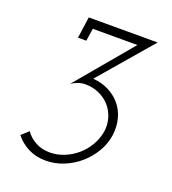

<svg xmlns="http://www.w3.org/2000/svg" viewBox="-123 -744 760 846"><g transform="rotate(20 257.5 -321.0)"><path d="M172 -347 392 -609H183L174 -550H135L149 -650H472L260 -403Q300 -400 333 -383.5Q366 -367 388.5 -340.5Q411 -314 421 -278Q431 -242 426 -200Q420 -157 397.5 -119Q375 -81 342.5 -53Q310 -25 269.5 -8.5Q229 8 186 8Q140 8 103.5 -10.5Q67 -29 43 -60L76 -90Q94 -64 123.5 -48Q153 -32 190 -32Q225 -32 258 -45.5Q291 -59 317.5 -82Q344 -105 361.5 -135.5Q379 -166 385 -200Q390 -235 380.5 -265.5Q371 -296 351 -318.5Q331 -341 301.5 -354.5Q272 -368 237 -368Q220 -368 203.5 -362.5Q187 -357 172 -347Z"/></g></svg>

Font: Josefin Slab
Style: Italic
Weight: 400
Italic angle: -12°
Designer: Santiago Orozco
Foundry: Typemade
Version: Version 2.000